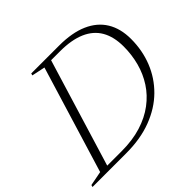

<svg xmlns="http://www.w3.org/2000/svg" viewBox="-191 -875 1064 1064"><g transform="rotate(-45 341.0 -342.5)"><path d="M224.5 -26Q310.5 -26 378.2 -47Q446 -68 496.2 -105.8Q546.5 -143.5 579.2 -194Q612 -244.5 628 -304.2Q644 -364 644 -428.5Q644 -504.5 614.5 -555.8Q585 -607 525.2 -633Q465.5 -659 375 -659H264.5L278.5 -685H394.5Q495.5 -685 564 -655Q632.5 -625 667.5 -567.8Q702.5 -510.5 702.5 -429Q702.5 -339.5 671.5 -261.8Q640.5 -184 580.8 -125Q521 -66 434 -33Q347 0 235 0H69L72 -26ZM251 -656.5 172.5 -673 176 -685H313.5L104.5 0H-29L-25.5 -12L59.5 -28.5Z"/></g></svg>

Font: Newsreader 36pt Light
Style: Italic
Weight: 300
Italic angle: -17°
Designer: Hugues Gentile
Foundry: Production Type
Version: Version 1.003